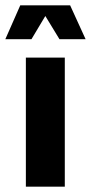

<svg xmlns="http://www.w3.org/2000/svg" viewBox="-29 -700 341 720"><path d="M47 -680H234L292 -553H194L141 -640L89 -553H-9ZM68 -484H214V0H68Z"/></svg>

Font: Play
Style: Bold
Weight: 700
Designer: Jonas Hecksher (Cyrillic expansion: Cyreal)
Foundry: Jonas Hecksher, Playtype, e-types AS
Version: Version 2.101; ttfautohint (v1.5.65-e2d9)